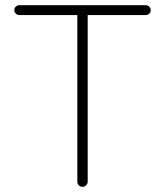

<svg xmlns="http://www.w3.org/2000/svg" viewBox="-20 -720 636 740"><path d="M298 0Q289 0 283.5 -6Q278 -12 278 -20V-676H318V-20Q318 -12 312 -6Q306 0 298 0ZM55 -662Q47 -662 41 -667.5Q35 -673 35 -681Q35 -689 41 -694.5Q47 -700 55 -700H541Q549 -700 555 -694.5Q561 -689 561 -681Q561 -672 555 -667Q549 -662 541 -662Z"/></svg>

Font: Quicksand Light Light
Style: Regular
Weight: 300
Version: Version 3.006